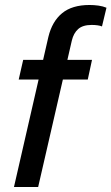

<svg xmlns="http://www.w3.org/2000/svg" viewBox="-20 -750 447 770"><path d="M36 0 174 -602Q189 -664 229 -697Q269 -730 339 -730Q357 -730 375 -727.5Q393 -725 407 -719L389 -644Q382 -647 371 -648.5Q360 -650 348 -650Q312 -650 293.5 -633.5Q275 -617 268 -587L133 0ZM55 -431 73 -510H349L332 -431Z"/></svg>

Font: Instrument Sans SemiCondensed Medium
Style: Italic
Weight: 500
Width: 4
Italic angle: -13°
Designer: Rodrigo Fuenzalida
Foundry: fragTYPE
Version: Version 1.000;gftools[0.9.28]